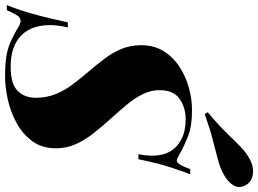

<svg xmlns="http://www.w3.org/2000/svg" viewBox="-182 -852 1016 756"><g transform="rotate(90 326.0 -474.0)"><path d="M634 -715Q624 -689 607.5 -639.5Q591 -590 575 -511H555Q558 -525 559.5 -540Q561 -555 561 -566Q561 -607 544.5 -635.5Q528 -664 496 -680.5Q464 -697 418 -697Q371 -697 337 -673Q303 -649 303 -594Q303 -559 319.5 -526.5Q336 -494 362.5 -462.5Q389 -431 418 -399Q447 -367 473 -334Q499 -301 515.5 -264.5Q532 -228 532 -187Q532 -132 504.5 -94Q477 -56 433.5 -32Q390 -8 341 3Q292 14 249 14Q199 14 167.5 8.5Q136 3 113 -7.5Q90 -18 65 -32Q55 -39 46 -43Q37 -47 31 -47Q18 -47 10 -35.5Q2 -24 -12 7H-32Q-23 -15 -13 -44Q-3 -73 9 -118.5Q21 -164 36 -233H56Q52 -217 49 -195Q46 -173 47 -154Q50 -82 92.5 -45Q135 -8 210 -8Q279 -8 306 -35.5Q333 -63 333 -107Q333 -149 318.5 -185Q304 -221 280 -252.5Q256 -284 230 -314.5Q204 -345 180 -376.5Q156 -408 141 -443.5Q126 -479 126 -521Q126 -573 149.5 -610.5Q173 -648 211.5 -673Q250 -698 294.5 -710Q339 -722 381 -722Q446 -722 485.5 -706Q525 -690 548 -677Q557 -672 566.5 -667Q576 -662 581 -662Q595 -662 614 -715ZM390 -784Q439 -825 470 -857Q501 -889 525.5 -913Q550 -937 578 -951Q594 -960 613 -962Q632 -964 650 -957.5Q668 -951 678 -932Q691 -906 677 -884Q663 -862 635 -847Q610 -833 576.5 -824Q543 -815 499.5 -804Q456 -793 397 -772Z"/></g></svg>

Font: Playfair Display ExtraBold
Style: Italic
Weight: 800
Italic angle: -14°
Designer: Claus Eggers Sørensen
Foundry: Claus Eggers Sørensen
Version: Version 1.203